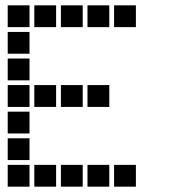

<svg xmlns="http://www.w3.org/2000/svg" viewBox="-20 -711 640 722"><path d="M10 -691Q9 -691 9 -691Q9 -691 9 -690V-610Q9 -609 9 -609Q9 -609 10 -609H90Q91 -609 91 -609Q91 -609 91 -610V-690Q91 -691 91 -691Q91 -691 90 -691ZM110 -691Q109 -691 109 -691Q109 -691 109 -690V-610Q109 -609 109 -609Q109 -609 110 -609H190Q191 -609 191 -609Q191 -609 191 -610V-690Q191 -691 191 -691Q191 -691 190 -691ZM210 -691Q209 -691 209 -691Q209 -691 209 -690V-610Q209 -609 209 -609Q209 -609 210 -609H290Q291 -609 291 -609Q291 -609 291 -610V-690Q291 -691 291 -691Q291 -691 290 -691ZM310 -691Q309 -691 309 -691Q309 -691 309 -690V-610Q309 -609 309 -609Q309 -609 310 -609H390Q391 -609 391 -609Q391 -609 391 -610V-690Q391 -691 391 -691Q391 -691 390 -691ZM410 -691Q409 -691 409 -691Q409 -691 409 -690V-610Q409 -609 409 -609Q409 -609 410 -609H490Q491 -609 491 -609Q491 -609 491 -610V-690Q491 -691 491 -691Q491 -691 490 -691ZM10 -591Q9 -591 9 -591Q9 -591 9 -590V-510Q9 -509 9 -509Q9 -509 10 -509H90Q91 -509 91 -509Q91 -509 91 -510V-590Q91 -591 91 -591Q91 -591 90 -591ZM10 -491Q9 -491 9 -491Q9 -491 9 -490V-410Q9 -409 9 -409Q9 -409 10 -409H90Q91 -409 91 -409Q91 -409 91 -410V-490Q91 -491 91 -491Q91 -491 90 -491ZM10 -391Q9 -391 9 -391Q9 -391 9 -390V-310Q9 -309 9 -309Q9 -309 10 -309H90Q91 -309 91 -309Q91 -309 91 -310V-390Q91 -391 91 -391Q91 -391 90 -391ZM110 -391Q109 -391 109 -391Q109 -391 109 -390V-310Q109 -309 109 -309Q109 -309 110 -309H190Q191 -309 191 -309Q191 -309 191 -310V-390Q191 -391 191 -391Q191 -391 190 -391ZM210 -391Q209 -391 209 -391Q209 -391 209 -390V-310Q209 -309 209 -309Q209 -309 210 -309H290Q291 -309 291 -309Q291 -309 291 -310V-390Q291 -391 291 -391Q291 -391 290 -391ZM310 -391Q309 -391 309 -391Q309 -391 309 -390V-310Q309 -309 309 -309Q309 -309 310 -309H390Q391 -309 391 -309Q391 -309 391 -310V-390Q391 -391 391 -391Q391 -391 390 -391ZM10 -291Q9 -291 9 -291Q9 -291 9 -290V-210Q9 -209 9 -209Q9 -209 10 -209H90Q91 -209 91 -209Q91 -209 91 -210V-290Q91 -291 91 -291Q91 -291 90 -291ZM10 -191Q9 -191 9 -191Q9 -191 9 -190V-110Q9 -109 9 -109Q9 -109 10 -109H90Q91 -109 91 -109Q91 -109 91 -110V-190Q91 -191 91 -191Q91 -191 90 -191ZM10 -91Q9 -91 9 -91Q9 -91 9 -90V-10Q9 -9 9 -9Q9 -9 10 -9H90Q91 -9 91 -9Q91 -9 91 -10V-90Q91 -91 91 -91Q91 -91 90 -91ZM110 -91Q109 -91 109 -91Q109 -91 109 -90V-10Q109 -9 109 -9Q109 -9 110 -9H190Q191 -9 191 -9Q191 -9 191 -10V-90Q191 -91 191 -91Q191 -91 190 -91ZM210 -91Q209 -91 209 -91Q209 -91 209 -90V-10Q209 -9 209 -9Q209 -9 210 -9H290Q291 -9 291 -9Q291 -9 291 -10V-90Q291 -91 291 -91Q291 -91 290 -91ZM310 -91Q309 -91 309 -91Q309 -91 309 -90V-10Q309 -9 309 -9Q309 -9 310 -9H390Q391 -9 391 -9Q391 -9 391 -10V-90Q391 -91 391 -91Q391 -91 390 -91ZM410 -91Q409 -91 409 -91Q409 -91 409 -90V-10Q409 -9 409 -9Q409 -9 410 -9H490Q491 -9 491 -9Q491 -9 491 -10V-90Q491 -91 491 -91Q491 -91 490 -91Z"/></svg>

Font: Doto ExtraBold
Style: Regular
Weight: 800
Monospace: yes
Version: Version 1.000